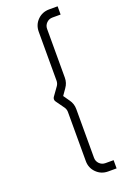

<svg xmlns="http://www.w3.org/2000/svg" viewBox="-202 -947 814 1230"><g transform="rotate(-20 204.5 -332.5)"><path d="M308.6 220.2Q261.2 220.2 228.8 188Q196.3 155.8 196.3 108.9V-225.6Q196.3 -243.2 186.5 -258.3L145 -316.4Q139.6 -323.2 139.6 -332.5Q139.6 -341.8 145 -348.6L186.5 -406.7Q196.3 -421.9 196.3 -439.5V-772.9Q196.3 -820.3 228.5 -852.5Q260.7 -884.8 308.6 -884.8H365.7V-828.6H310.1Q286.1 -828.6 269.5 -812Q252.9 -795.4 252.9 -771.5V-439.5Q252.9 -403.3 231.9 -374.5L202.6 -332.5L231.9 -290.5Q252.9 -261.7 252.9 -225.6V106.9Q252.9 130.9 269.5 147.5Q286.1 164.1 310.1 164.1H365.7V220.2Z"/></g></svg>

Font: Manrope Light
Style: Regular
Weight: 300
Designer: Mikhail Sharanda
Foundry: Mikhail Sharanda
Version: Version 4.505;FEAKit 1.0